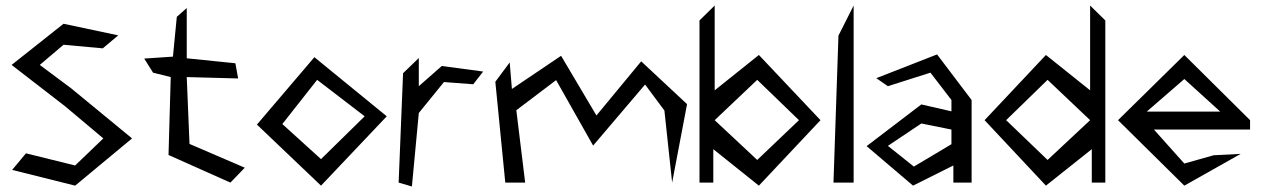

<svg xmlns="http://www.w3.org/2000/svg" viewBox="-20 -661 4566 695"><path d="M210 -499 352 -486 408 -533 210 -575 22 -426 216 -276 354 -160 252 -62 74 -106 24 -46 252 11 458 -160 238 -341 124 -426Z M814 0 866 -54 666 -140 656 -382 842 -377 832 -432 656 -450V-632L620 -600L606 -456L502 -449L534 -398L598 -382L590 -100Z M1002 -212 1128 -372 1300 -240 1142 -85ZM910 -210 1142 11 1380 -240 1118 -454Z M1496 -252 1587 -364 1693 -356 1729 -402 1579 -422 1496 -349V-451L1439 -396L1423 0L1471 14Z M2385 -261 2413 0 2467 -284 2301 -439 2139 -243 2011 -459 1833 -339 1825 -435 1773 -365 1809 0H1881L1849 -262L1993 -371L2127 -134L2315 -355Z M2727 11 2950 -226 2727 -462 2567 -334V-641L2512 -587V0H2562V-121ZM2721 -372 2872 -226 2721 -82 2567 -226Z M2997 0H3070V-641L3015 -532Z M3152 -378 3194 -349 3348 -398 3424 -299V-258L3315 -283L3117 -132L3285 11L3431 -62V0H3497V-299L3372 -464ZM3288 -58 3194 -133 3315 -214 3424 -192V-139Z M3766 11 3932 -121V0H3981V-587L3926 -641V-334L3766 -462L3544 -226ZM3772 -372 3926 -226 3772 -82 3622 -226Z M4157 -192H4505V-226L4267 -462L4027 -226L4267 11L4471 -104L4373 -99L4267 -69ZM4397 -257H4131L4267 -375Z"/></svg>

Font: Stormblade
Style: Regular
Weight: 400
Designer: Mew Too
Foundry: Cannot Into Space Fonts
Version: Version 0.77